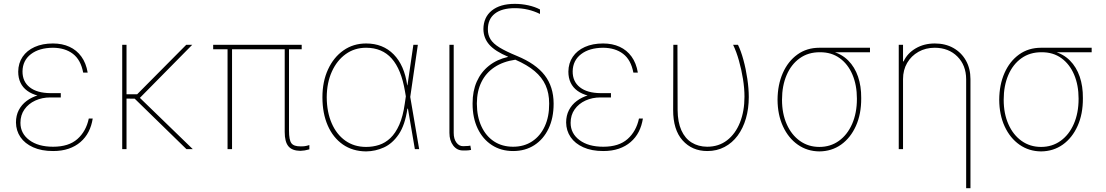

<svg xmlns="http://www.w3.org/2000/svg" viewBox="-20 -780 5782 1004"><path d="M258.8 -293H297.9V-270.5H243.2Q200.2 -270.5 164.6 -254.2Q128.9 -237.8 107.9 -208Q86.9 -178.2 86.9 -137.7Q86.9 -82 133.3 -47.4Q179.7 -12.7 257.8 -12.7Q339.4 -12.7 384.8 -53Q430.2 -93.3 444.3 -160.2H464.8Q459 -122.1 443.1 -91.1Q427.2 -60.1 400.9 -37.4Q374.5 -14.6 338.9 -2.4Q303.2 9.8 257.8 9.8Q196.8 9.8 153.3 -9.8Q109.9 -29.3 86.9 -63Q64 -96.7 63.5 -139.6Q63.5 -175.8 78.1 -204.1Q92.8 -232.4 119.1 -252.2Q145.5 -272 181.2 -282.5Q216.8 -293 258.8 -293ZM297.9 -270.5H258.8Q214.8 -270.5 180.4 -279.3Q146 -288.1 122.6 -305.2Q99.1 -322.3 87.2 -347.4Q75.2 -372.6 75.2 -405.3Q75.7 -449.7 98.1 -482.9Q120.6 -516.1 161.4 -534.4Q202.1 -552.7 256.8 -552.7Q305.2 -552.7 343 -535.4Q380.9 -518.1 405.5 -484.1Q430.2 -450.2 438.5 -400.4H415Q402.3 -467.3 361.3 -498.5Q320.3 -529.8 256.8 -530.3Q184.6 -529.8 141.6 -496.8Q98.6 -463.9 97.7 -407.2Q97.2 -353.5 135.5 -323.5Q173.8 -293.5 243.2 -293H297.9Z M641.6 -545.9V0H619.1V-545.9ZM985.4 -545.9 707 -263.7 627 -264.6V-287.1H697.3L954.1 -545.9ZM955.1 0 678.7 -269.5 705.1 -274.4 988.3 0Z M1557.6 -545.9V-522.5H1094.7V-545.9ZM1193.4 -545.9V0H1169.9V-545.9ZM1468.8 -545.9H1491.2V-96.7Q1491.2 -47.9 1503.9 -31Q1516.6 -14.2 1551.8 -14.6Q1562 -14.2 1573 -15.6Q1584 -17.1 1597.7 -21.5V1Q1584 4.9 1573.2 6.6Q1562.5 8.3 1550.8 8.8Q1507.8 8.3 1488.3 -14.9Q1468.8 -38.1 1468.8 -89.8Z M1894.5 11.7Q1824.2 11.2 1772.9 -24.4Q1721.7 -60.1 1693.8 -123.8Q1666 -187.5 1666 -271.5Q1666 -353.5 1695.3 -417Q1724.6 -480.5 1776.1 -516.6Q1827.6 -552.7 1894.5 -552.7Q1982.4 -552.7 2038.6 -495.6Q2094.7 -438.5 2109.4 -334H2115.2L2125 -274.4L2171.9 0H2149.4L2097.7 -302.7Q2087.9 -360.4 2070.6 -403.1Q2053.2 -445.8 2028.3 -473.9Q2003.4 -502 1970 -516.1Q1936.5 -530.3 1894.5 -530.3Q1834 -530.3 1787.8 -497.1Q1741.7 -463.9 1715.3 -405.5Q1689 -347.2 1688.5 -271.5Q1689 -194.3 1714.4 -135.7Q1739.7 -77.1 1785.9 -44.4Q1832 -11.7 1894.5 -11.7Q1930.2 -11.7 1962.4 -22.2Q1994.6 -32.7 2021.5 -58.1Q2048.3 -83.5 2067.9 -127.7Q2087.4 -171.9 2096.7 -238.3L2141.6 -545.9H2165L2125 -271.5L2116.2 -211.9H2110.4Q2098.1 -126.5 2065.2 -77.9Q2032.2 -29.3 1987.5 -9Q1942.9 11.2 1894.5 11.7Z M2330.1 -545.9H2352.5V-85Q2352.5 -53.7 2366.5 -34.7Q2380.4 -15.6 2401.4 -15.6Q2418.5 -15.6 2428.5 -16.8Q2438.5 -18.1 2439.5 -18.6L2443.4 3.9Q2442.4 4.4 2431.2 5.9Q2419.9 7.3 2401.4 6.8Q2370.1 7.3 2350.1 -18.8Q2330.1 -44.9 2330.1 -85Z M2507.8 -627.9Q2508.3 -689.9 2551.8 -724.9Q2595.2 -759.8 2671.9 -759.8Q2708 -759.8 2742.4 -752.2Q2776.9 -744.6 2803.7 -730.5V-707Q2772.9 -722.2 2740.2 -729.7Q2707.5 -737.3 2671.9 -737.3Q2604 -737.3 2567.4 -708.5Q2530.8 -679.7 2531.2 -626Q2531.2 -597.2 2544.9 -574.7Q2558.6 -552.2 2592 -531.7Q2625.5 -511.2 2683.6 -487.3Q2781.7 -446.8 2828.1 -386.7Q2874.5 -326.7 2875 -239.3V-237.3Q2875 -163.1 2848.4 -107.4Q2821.8 -51.8 2774.2 -21Q2726.6 9.8 2663.1 9.8Q2600.1 9.8 2552.2 -21.2Q2504.4 -52.2 2477.8 -107.9Q2451.2 -163.6 2451.2 -237.3V-240.2Q2451.2 -303.7 2473.1 -353.3Q2495.1 -402.8 2536.6 -436Q2578.1 -469.2 2636.7 -482.4V-483.4Q2569.3 -511.7 2538.8 -546.1Q2508.3 -580.6 2507.8 -627.9ZM2473.6 -240.2V-237.3Q2474.1 -169.4 2497.6 -118.9Q2521 -68.4 2563.5 -40.5Q2606 -12.7 2663.1 -12.7Q2720.2 -12.7 2762.7 -40.8Q2805.2 -68.8 2828.6 -119.4Q2852.1 -169.9 2851.6 -237.3V-239.3Q2851.6 -293 2833 -334.2Q2814.5 -375.5 2775.6 -408.2Q2736.8 -440.9 2674.8 -467.8Q2610.8 -458.5 2565.9 -428.7Q2521 -398.9 2497.6 -351.3Q2474.1 -303.7 2473.6 -240.2Z M3135.7 -293H3174.8V-270.5H3120.1Q3077.1 -270.5 3041.5 -254.2Q3005.9 -237.8 2984.9 -208Q2963.9 -178.2 2963.9 -137.7Q2963.9 -82 3010.3 -47.4Q3056.6 -12.7 3134.8 -12.7Q3216.3 -12.7 3261.7 -53Q3307.1 -93.3 3321.3 -160.2H3341.8Q3335.9 -122.1 3320.1 -91.1Q3304.2 -60.1 3277.8 -37.4Q3251.5 -14.6 3215.8 -2.4Q3180.2 9.8 3134.8 9.8Q3073.7 9.8 3030.3 -9.8Q2986.8 -29.3 2963.9 -63Q2940.9 -96.7 2940.4 -139.6Q2940.4 -175.8 2955.1 -204.1Q2969.7 -232.4 2996.1 -252.2Q3022.5 -272 3058.1 -282.5Q3093.8 -293 3135.7 -293ZM3174.8 -270.5H3135.7Q3091.8 -270.5 3057.4 -279.3Q3022.9 -288.1 2999.5 -305.2Q2976.1 -322.3 2964.1 -347.4Q2952.1 -372.6 2952.1 -405.3Q2952.6 -449.7 2975.1 -482.9Q2997.6 -516.1 3038.3 -534.4Q3079.1 -552.7 3133.8 -552.7Q3182.1 -552.7 3220 -535.4Q3257.8 -518.1 3282.5 -484.1Q3307.1 -450.2 3315.4 -400.4H3292Q3279.3 -467.3 3238.3 -498.5Q3197.3 -529.8 3133.8 -530.3Q3061.5 -529.8 3018.6 -496.8Q2975.6 -463.9 2974.6 -407.2Q2974.1 -353.5 3012.5 -323.5Q3050.8 -293.5 3120.1 -293H3174.8Z M3501 -545.9H3522.5L3523.4 -204.1Q3523.9 -141.1 3543 -98.6Q3562 -56.2 3596.7 -34.7Q3631.3 -13.2 3677.7 -12.7Q3738.3 -12.7 3782 -46.4Q3825.7 -80.1 3849.4 -139.4Q3873 -198.7 3873 -274.4Q3873 -317.9 3865.2 -366.7Q3857.4 -415.5 3844.2 -462.4Q3831.1 -509.3 3813.5 -545.9H3838.9Q3854.5 -514.6 3867.4 -467Q3880.4 -419.4 3887.9 -367.9Q3895.5 -316.4 3895.5 -272.5Q3895.5 -211.9 3880.6 -160.6Q3865.7 -109.4 3837.4 -71Q3809.1 -32.7 3768.8 -11.5Q3728.5 9.8 3678.7 9.8Q3599.1 9.8 3549.3 -45.9Q3499.5 -101.6 3500 -206.1Z M4045.9 -257.8V-258.8Q4046.4 -336.9 4073.5 -398.2Q4100.6 -459.5 4149.7 -494.9Q4198.7 -530.3 4264.6 -530.3Q4276.4 -527.8 4285.6 -525.1Q4294.9 -522.5 4305.2 -519.3Q4315.4 -516.1 4330.1 -511.7Q4381.3 -498 4415.5 -463.6Q4449.7 -429.2 4466.8 -379.2Q4483.9 -329.1 4483.4 -267.6V-265.6Q4483.9 -184.1 4455.8 -121.6Q4427.7 -59.1 4378.4 -23.9Q4329.1 11.2 4264.6 11.7Q4201.2 11.2 4151.9 -23.4Q4102.5 -58.1 4074.5 -118.9Q4046.4 -179.7 4045.9 -257.8ZM4069.3 -258.8V-257.8Q4069.3 -186 4094 -130.4Q4118.7 -74.7 4162.8 -43.2Q4207 -11.7 4264.6 -11.7Q4322.8 -11.7 4366.9 -43.5Q4411.1 -75.2 4436 -132.1Q4460.9 -189 4460.9 -262.7V-264.6Q4460.9 -334.5 4437.7 -389.4Q4414.6 -444.3 4371.1 -475.8Q4327.6 -507.3 4267.6 -506.8Q4206.5 -507.3 4161.9 -475.3Q4117.2 -443.4 4093.3 -387.2Q4069.3 -331.1 4069.3 -258.8ZM4529.3 -530.3V-506.8H4264.6V-530.3Z M4702.1 -366.2V0H4679.7V-545.9H4702.1V-459H4705.1Q4724.6 -501.5 4768.3 -527.1Q4812 -552.7 4868.2 -552.7Q4923.3 -552.7 4965.3 -529.1Q5007.3 -505.4 5031 -463.4Q5054.7 -421.4 5054.7 -366.2V204.1H5032.2V-366.2Q5031.7 -439 4986.3 -484.4Q4940.9 -529.8 4868.2 -530.3Q4820.3 -530.3 4782.7 -509Q4745.1 -487.8 4723.6 -450.9Q4702.1 -414.1 4702.1 -366.2Z M5205.1 -257.8V-258.8Q5205.6 -336.9 5232.7 -398.2Q5259.8 -459.5 5308.8 -494.9Q5357.9 -530.3 5423.8 -530.3Q5435.5 -527.8 5444.8 -525.1Q5454.1 -522.5 5464.4 -519.3Q5474.6 -516.1 5489.3 -511.7Q5540.5 -498 5574.7 -463.6Q5608.9 -429.2 5626 -379.2Q5643.1 -329.1 5642.6 -267.6V-265.6Q5643.1 -184.1 5615 -121.6Q5586.9 -59.1 5537.6 -23.9Q5488.3 11.2 5423.8 11.7Q5360.4 11.2 5311 -23.4Q5261.7 -58.1 5233.6 -118.9Q5205.6 -179.7 5205.1 -257.8ZM5228.5 -258.8V-257.8Q5228.5 -186 5253.2 -130.4Q5277.8 -74.7 5322 -43.2Q5366.2 -11.7 5423.8 -11.7Q5481.9 -11.7 5526.1 -43.5Q5570.3 -75.2 5595.2 -132.1Q5620.1 -189 5620.1 -262.7V-264.6Q5620.1 -334.5 5596.9 -389.4Q5573.7 -444.3 5530.3 -475.8Q5486.8 -507.3 5426.8 -506.8Q5365.7 -507.3 5321 -475.3Q5276.4 -443.4 5252.4 -387.2Q5228.5 -331.1 5228.5 -258.8ZM5688.5 -530.3V-506.8H5423.8V-530.3Z"/></svg>

Font: Inter Tight Thin
Style: Regular
Weight: 250
Designer: Rasmus Andersson
Foundry: rsms
Version: Version 3.004